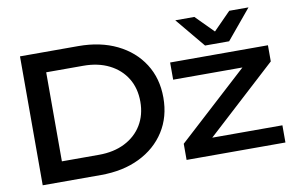

<svg xmlns="http://www.w3.org/2000/svg" viewBox="-81 -949 1696 1100"><g transform="rotate(-10 767.0 -399.5)"><path d="M423 -750Q551 -750 647.5 -703Q744 -656 798 -571.5Q852 -487 852 -375Q852 -263 798 -178.5Q744 -94 647.5 -47Q551 0 423 0H84V-750ZM216 -46 143 -116H432Q518 -116 582.5 -148.5Q647 -181 682.5 -239.5Q718 -298 718 -375Q718 -453 682.5 -511Q647 -569 582.5 -601.5Q518 -634 432 -634H143L216 -704ZM921 0V-94L1363 -498L1444 -466H925V-566H1494V-472L1053 -68L983 -100H1496V0ZM1279 -627H1139L996 -799H1107L1237 -668H1181L1310 -799H1422Z"/></g></svg>

Font: Unbounded
Style: Regular
Weight: 400
Designer: Luke Prowse, Jean-Baptiste Morizot, Fátima Lázaro, Florian Runge
Foundry: NaN
Version: Version 1.701;gftools[0.9.28.dev5+ged2979d]